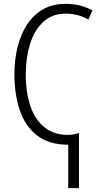

<svg xmlns="http://www.w3.org/2000/svg" viewBox="-20 -744 529 999"><path d="M321 -724Q398 -724 461 -690L440 -642Q387 -673 322 -673Q251 -673 204.5 -629.5Q158 -586 136 -514Q114 -442 114 -358Q114 -262 138.5 -191Q163 -120 212 -81Q261 -42 334 -42Q360 -42 391 -52V235H335V9Q236 9 174 -38.5Q112 -86 83.5 -169Q55 -252 55 -358Q55 -433 71.5 -499.5Q88 -566 121 -616.5Q154 -667 204 -695.5Q254 -724 321 -724Z"/></svg>

Font: Noto Sans Condensed Light
Style: Regular
Weight: 300
Width: 3
Designer: Monotype Design Team
Foundry: Monotype Imaging Inc.
Version: Version 2.013; ttfautohint (v1.8.4.7-5d5b)